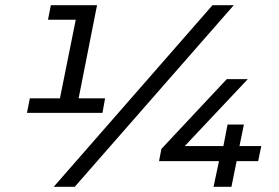

<svg xmlns="http://www.w3.org/2000/svg" viewBox="-20 -720 1074 740"><path d="M84 -285 95 -341H211L272 -644H165L176 -700H354L283 -341H385L375 -285ZM187 0 799 -700H881L268 0ZM593 -99 602 -146 854 -415H935L692 -157H841L857 -240H920L903 -157H987L975 -99H892L872 0H803L824 -99Z"/></svg>

Font: Montserrat Medium
Style: Italic
Weight: 500
Italic angle: -11.3°
Designer: Julieta Ulanovsky
Foundry: Julieta Ulanovsky
Version: Version 9.000; ttfautohint (v1.8.4.7-5d5b)